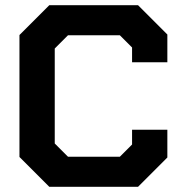

<svg xmlns="http://www.w3.org/2000/svg" viewBox="-20 -720 695 740"><path d="M55 -115V-585L170 -700H512L625 -587V-480H489V-537L442 -584H242L191 -533V-167L242 -116H442L489 -163V-220H625V-113L512 0H170Z"/></svg>

Font: Chakra Petch
Style: Bold
Weight: 700
Designer: Katatrad Aksorn Co.,Ltd.
Foundry: Cadson Demak Co.,Ltd.
Version: Version 1.000; ttfautohint (v1.6)